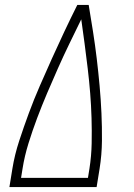

<svg xmlns="http://www.w3.org/2000/svg" viewBox="-20 -755 540 775"><path d="M18 0 30 -74Q39 -130 57.5 -186.5Q76 -243 96.5 -298.5Q117 -354 141 -409Q165 -464 189.5 -518.5Q214 -573 239.5 -627Q265 -681 292 -735H338Q347 -681 355.5 -627Q364 -573 370.5 -518.5Q377 -464 382 -409Q387 -354 389.5 -298.5Q392 -243 391.5 -186.5Q391 -130 382 -74L370 0ZM335 -37 341 -74Q349 -125 350 -176.5Q351 -228 349.5 -278.5Q348 -329 344 -379Q340 -429 334 -479Q328 -529 321.5 -578.5Q315 -628 308 -677Q284 -628 260 -578.5Q236 -529 214 -479.5Q192 -430 170.5 -379.5Q149 -329 130 -278.5Q111 -228 95 -176.5Q79 -125 71 -74L65 -37Z"/></svg>

Font: Iosevka Curly Slab Extralight
Style: Italic
Weight: 200
Italic angle: -9°
Monospace: yes
Designer: Belleve Invis
Foundry: Belleve Invis
Version: Version 22.1.2; ttfautohint (v1.8.4)